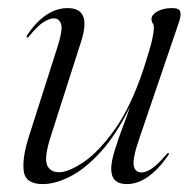

<svg xmlns="http://www.w3.org/2000/svg" viewBox="-20 -458 488 486"><path d="M407 -70Q409 -69 406 -65Q355 8 301 8Q261.5 8 261.5 -31Q261.5 -49 270.8 -78.8Q280 -108.5 291.5 -138.5Q303 -168.5 309 -187.5Q273.5 -115.5 234.2 -72.8Q195 -30 157.2 -11Q119.5 8 88.5 8Q44 8 40 -25.5Q36 -59 53 -112L123.5 -333Q139.5 -381.5 134.8 -396.5Q130 -411.5 116.5 -411.5Q105.5 -411.5 90.5 -402.2Q75.5 -393 53.5 -366Q50 -362 48 -363Q46 -364 49 -369.5Q95 -437.5 151.5 -437.5Q212 -437.5 186 -355L109 -114.5Q91.5 -60.5 98.8 -41.2Q106 -22 130 -22Q153 -22 191.2 -47.5Q229.5 -73 270.8 -130.8Q312 -188.5 344 -285.5Q360.5 -336.5 365 -357Q369.5 -377.5 369.5 -387.5Q369.5 -395 366.5 -399.2Q363.5 -403.5 363.5 -410Q363.5 -420.5 378.2 -429Q393 -437.5 416 -437.5Q433.5 -437.5 436.2 -428.5Q439 -419.5 433 -402L333.5 -110Q315 -56.5 318.5 -39Q322 -21.5 338 -21.5Q349 -21.5 363.8 -31Q378.5 -40.5 401.5 -67.5Q404.5 -71.5 407 -70Z"/></svg>

Font: Fraunces 144pt Light
Style: Italic
Weight: 300
Italic angle: -16°
Version: Version 1.000;[0bf87f6ff]